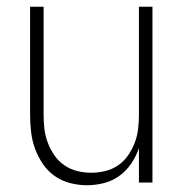

<svg xmlns="http://www.w3.org/2000/svg" viewBox="-20 -540 540 568"><path d="M237 8Q212 8 187 1.5Q162 -5 141.5 -19.5Q121 -34 106.5 -55.5Q92 -77 83.5 -100.5Q75 -124 72 -149.5Q69 -175 69 -200V-520H109V-200Q109 -179 111.5 -158Q114 -137 121.5 -117.5Q129 -98 141 -80.5Q153 -63 170.5 -51Q188 -39 208.5 -34Q229 -29 250 -29Q271 -29 291.5 -34Q312 -39 329.5 -51Q347 -63 359 -80.5Q371 -98 378.5 -117.5Q386 -137 388.5 -158Q391 -179 391 -200V-520H431V0H391V-102Q383 -78 368.5 -56.5Q354 -35 333.5 -20Q313 -5 288 1.5Q263 8 237 8Z"/></svg>

Font: Zed Sans Extralight
Style: Regular
Weight: 200
Designer: Belleve Invis
Foundry: Belleve Invis
Version: Version 1.0.0; ttfautohint (v1.8.4)